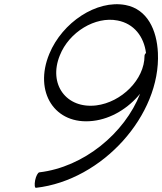

<svg xmlns="http://www.w3.org/2000/svg" viewBox="-20 -861 776 918"><path d="M735 -608C730 -717 685 -817 580 -837C442 -863 278 -754 216 -604C140 -421 242 -261 425 -283C512 -293 594 -344 650 -413C576 -224 381 -62 168 -37C161 -36 152 -19 148 1C144 22 146 38 152 37C470 1 749 -311 735 -608ZM671 -594C671 -481 561 -372 440 -357C297 -340 210 -458 266 -596C310 -708 436 -784 542 -763C621 -748 668 -686 678 -608C674 -604 671 -599 671 -594Z"/></svg>

Font: Nupuram Light Oblique
Style: Regular
Weight: 300
Designer: Santhosh Thottingal (santhosh.thottingal@gmail.com)
Foundry: SMC
Version: Version 1.000